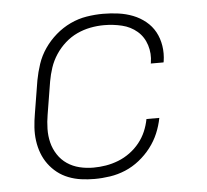

<svg xmlns="http://www.w3.org/2000/svg" viewBox="-44 -585 689 640"><g transform="rotate(-5 300.0 -265.0)"><path d="M247 8Q225 8 203 5Q181 2 160.5 -6Q140 -14 123.5 -27Q107 -40 94.5 -57Q82 -74 74.5 -94Q67 -114 64 -136Q61 -158 62.5 -180.5Q64 -203 68 -226L86 -336Q91 -363 100 -390Q109 -417 125.5 -441Q142 -465 164.5 -484.5Q187 -504 213.5 -516.5Q240 -529 268 -533.5Q296 -538 323 -538Q349 -538 374.5 -534.5Q400 -531 423 -522Q446 -513 465 -497.5Q484 -482 495.5 -461Q507 -440 511 -414.5Q515 -389 511 -363Q511 -362 510.5 -361Q510 -360 510 -359H467Q468 -360 468 -360.5Q468 -361 468 -362Q473 -392 464 -420.5Q455 -449 433.5 -467.5Q412 -486 383 -493Q354 -500 323 -500Q300 -500 277 -495.5Q254 -491 232.5 -481Q211 -471 192.5 -454.5Q174 -438 160.5 -417.5Q147 -397 139.5 -374.5Q132 -352 128 -329L110 -219Q106 -196 105.5 -172Q105 -148 110.5 -126Q116 -104 128.5 -85Q141 -66 159.5 -53.5Q178 -41 200.5 -35.5Q223 -30 247 -30Q268 -30 289 -33.5Q310 -37 330.5 -45Q351 -53 369.5 -66.5Q388 -80 402 -97.5Q416 -115 424.5 -135Q433 -155 437 -176H480Q475 -150 464.5 -125Q454 -100 437 -78Q420 -56 398 -38.5Q376 -21 351 -10.5Q326 0 299.5 4Q273 8 247 8Z"/></g></svg>

Font: Iosevka Curly XLtExObl
Style: Regular
Weight: 200
Width: 7
Italic angle: -9°
Monospace: yes
Designer: Belleve Invis
Foundry: Belleve Invis
Version: Version 11.0.1; ttfautohint (v1.8.3)